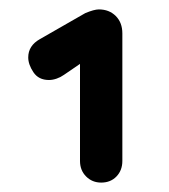

<svg xmlns="http://www.w3.org/2000/svg" viewBox="-20 -783 360 408"><path d="M195 -395Q176 -395 163 -408Q150 -421 150 -441V-676L157 -652L116 -624Q109 -619 100.5 -616Q92 -613 84 -613Q62 -613 51 -629.5Q40 -646 40 -661Q40 -686 65 -700L161 -755Q180 -763 190 -763Q212 -763 226 -749Q240 -735 240 -712V-441Q240 -421 227.5 -408Q215 -395 195 -395Z"/></svg>

Font: Quicksand Variable Light
Style: Regular
Weight: 300
Designer: Andrew Paglinawan
Foundry: Andrew Paglinawan
Version: Version 3.004